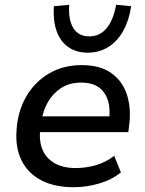

<svg xmlns="http://www.w3.org/2000/svg" viewBox="-20 -773 605 802"><path d="M288 9Q208 9 153 -19.5Q98 -48 71 -101Q44 -154 49 -226Q53 -304 87.5 -366Q122 -428 182 -464.5Q242 -501 322 -501Q399 -501 446 -467Q493 -433 511 -375Q529 -317 519 -245L516 -221H128L138 -287H454L435 -269Q442 -316 431.5 -351.5Q421 -387 393.5 -407.5Q366 -428 319 -428Q271 -428 236.5 -406Q202 -384 181.5 -349Q161 -314 154 -272L150 -247Q141 -192 155.5 -153Q170 -114 206 -92.5Q242 -71 296 -71Q339 -71 380.5 -83Q422 -95 457 -122L485 -53Q447 -22 394 -6.5Q341 9 288 9ZM346 -553Q298 -553 264.5 -577Q231 -601 216 -644.5Q201 -688 205 -747L269 -753Q265 -690 286.5 -655.5Q308 -621 353 -621Q397 -621 425.5 -655.5Q454 -690 465 -753L528 -747Q519 -688 495 -644.5Q471 -601 433 -577Q395 -553 346 -553Z"/></svg>

Font: Nunito Sans 10pt SemiBold
Style: Italic
Weight: 600
Italic angle: -9°
Designer: Vernon Adams
Foundry: Vernon Adams
Version: Version 3.101;gftools[0.9.27]